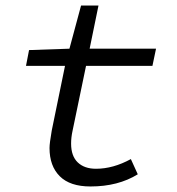

<svg xmlns="http://www.w3.org/2000/svg" viewBox="-20 -662 640 694"><path d="M307 12Q233 12 196 -25Q159 -62 159 -127Q159 -144 167 -190L215 -424H74L85 -481L231 -486L273 -642H336L304 -486H544L531 -424H291L242 -188Q237 -165 237 -143Q237 -98 261 -75Q285 -52 327 -52Q389 -52 453 -87L478 -32Q407 12 307 12Z"/></svg>

Font: TypoPRO Source Code Pro
Style: Italic
Weight: 400
Italic angle: -11°
Monospace: yes
Designer: Paul D. Hunt, Teo Tuominen
Foundry: Adobe Systems Incorporated
Version: Version 1.030;PS 1.0;hotconv 1.0.84;makeotf.lib2.5.63406